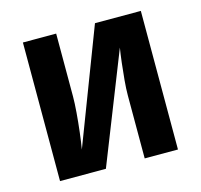

<svg xmlns="http://www.w3.org/2000/svg" viewBox="-85 -643 771 736"><g transform="rotate(-15 300.0 -275.0)"><path d="M66 0V-550H198V-300Q198 -275 195 -237.5Q192 -200 187.5 -162Q183 -124 178 -95L352 -550H534V0H402V-250Q402 -276 405 -309.5Q408 -343 412 -377Q416 -411 420 -435L248 0Z"/></g></svg>

Font: NKDuy Mono ExtraBold
Style: Regular
Weight: 800
Monospace: yes
Designer: NKDuy
Foundry: NKDuy
Version: Version 2.251; ttfautohint (v1.8.4.7-5d5b)